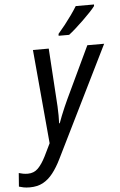

<svg xmlns="http://www.w3.org/2000/svg" viewBox="-154 -810 684 1094"><g transform="rotate(-5 187.5 -263.0)"><path d="M-28.3 240.7Q-49.3 240.7 -63.7 237.8Q-78.1 234.9 -90.3 231L-84.5 153.8Q-72.8 157.2 -60.1 159.7Q-47.4 162.1 -32.7 162.1Q2 162.1 25.4 138.7Q48.8 115.2 70.3 72.3L105.5 0L57.1 -537.6H147.5L165.5 -255.9Q167.5 -231.9 168.7 -205.3Q169.9 -178.7 170.2 -153.3Q170.4 -127.9 169.4 -108.4H172.9Q179.2 -126.5 188.5 -149.9Q197.8 -173.3 208.3 -197.5Q218.8 -221.7 227.5 -240.2L368.2 -537.6H464.4L152.8 94.2Q129.9 141.1 104.2 173.8Q78.6 206.5 46.9 223.6Q15.1 240.7 -28.3 240.7ZM210 -605.5 210.4 -616.2Q230.5 -639.2 250.7 -665Q271 -690.9 289.6 -717Q308.1 -743.2 321.8 -765.6H426.3L425.8 -756.8Q415.5 -742.7 396.2 -722.4Q377 -702.1 354 -679.9Q331.1 -657.7 308.8 -637.9Q286.6 -618.2 270 -605.5Z"/></g></svg>

Font: Open Sans SemiCondensed Medium
Style: Italic
Weight: 500
Width: 4
Italic angle: -12°
Designer: Monotype Design Team
Foundry: Monotype Imaging Inc.
Version: Version 3.000